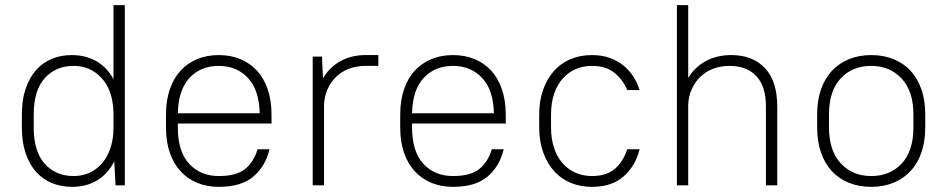

<svg xmlns="http://www.w3.org/2000/svg" viewBox="-20 -720 3680 746"><path d="M261 6Q217 6 181 -9Q145 -24 119.5 -53Q94 -82 79.5 -125Q65 -168 65 -225V-275Q65 -332 79.5 -375Q94 -418 119.5 -447Q145 -476 180.5 -491Q216 -506 259 -506Q312 -506 354 -482.5Q396 -459 421 -412V-700H465V0H429L424 -93Q399 -44 357 -19Q315 6 261 6ZM266 -36Q299 -36 327 -48.5Q355 -61 376 -85Q397 -109 409 -144.5Q421 -180 421 -225V-284Q418 -371 374 -417.5Q330 -464 266 -464Q197 -464 154 -416.5Q111 -369 111 -275V-225Q111 -131 154 -83.5Q197 -36 266 -36Z M830 6Q784 6 746.5 -9.5Q709 -25 682 -54Q655 -83 640 -126Q625 -169 625 -225V-275Q625 -330 640 -373.5Q655 -417 682 -446Q709 -475 746.5 -490.5Q784 -506 830 -506Q876 -506 913.5 -490.5Q951 -475 978 -446Q1005 -417 1020 -373.5Q1035 -330 1035 -275V-240H671V-225Q671 -131 715 -83.5Q759 -36 830 -36Q899 -36 932.5 -63.5Q966 -91 981 -140H1027Q1012 -75 965 -34.5Q918 6 830 6ZM830 -464Q760 -464 716.5 -417.5Q673 -371 671 -280H989Q987 -371 943 -417.5Q899 -464 830 -464Z M1195 -500H1231L1235 -415Q1259 -458 1302 -482Q1345 -506 1400 -506H1450V-464H1400Q1365 -464 1336 -453Q1307 -442 1286 -421.5Q1265 -401 1252.5 -373Q1240 -345 1239 -312V0H1195Z M1740 6Q1694 6 1656.5 -9.5Q1619 -25 1592 -54Q1565 -83 1550 -126Q1535 -169 1535 -225V-275Q1535 -330 1550 -373.5Q1565 -417 1592 -446Q1619 -475 1656.5 -490.5Q1694 -506 1740 -506Q1786 -506 1823.5 -490.5Q1861 -475 1888 -446Q1915 -417 1930 -373.5Q1945 -330 1945 -275V-240H1581V-225Q1581 -131 1625 -83.5Q1669 -36 1740 -36Q1809 -36 1842.5 -63.5Q1876 -91 1891 -140H1937Q1922 -75 1875 -34.5Q1828 6 1740 6ZM1740 -464Q1670 -464 1626.5 -417.5Q1583 -371 1581 -280H1899Q1897 -371 1853 -417.5Q1809 -464 1740 -464Z M2280 6Q2235 6 2197.5 -9.5Q2160 -25 2133 -55Q2106 -85 2090.5 -128Q2075 -171 2075 -225V-275Q2075 -329 2090.5 -372Q2106 -415 2133 -445Q2160 -475 2197.5 -490.5Q2235 -506 2280 -506Q2318 -506 2349 -495Q2380 -484 2403 -465Q2426 -446 2441.5 -421.5Q2457 -397 2465 -370H2417Q2402 -408 2368.5 -436Q2335 -464 2280 -464Q2246 -464 2217 -451.5Q2188 -439 2166.5 -415Q2145 -391 2133 -355.5Q2121 -320 2121 -275V-225Q2121 -180 2133 -144.5Q2145 -109 2166.5 -85Q2188 -61 2217 -48.5Q2246 -36 2280 -36Q2337 -36 2369.5 -64.5Q2402 -93 2417 -140H2465Q2450 -77 2404 -35.5Q2358 6 2280 6Z M2610 -700H2654V-417Q2679 -459 2722 -482.5Q2765 -506 2822 -506Q2904 -506 2952 -455.5Q3000 -405 3000 -305V0H2956V-305Q2956 -385 2918.5 -424.5Q2881 -464 2815 -464Q2780 -464 2751 -453Q2722 -442 2701 -421.5Q2680 -401 2667.5 -373Q2655 -345 2654 -312V0H2610Z M3365 6Q3318 6 3279 -9.5Q3240 -25 3212.5 -54.5Q3185 -84 3170 -127Q3155 -170 3155 -225V-275Q3155 -330 3170 -373Q3185 -416 3213 -445.5Q3241 -475 3279.5 -490.5Q3318 -506 3365 -506Q3412 -506 3451 -490.5Q3490 -475 3517.5 -445.5Q3545 -416 3560 -373Q3575 -330 3575 -275V-225Q3575 -170 3560 -127Q3545 -84 3517 -54.5Q3489 -25 3450.5 -9.5Q3412 6 3365 6ZM3365 -36Q3438 -36 3483.5 -84.5Q3529 -133 3529 -225V-275Q3529 -366 3483 -415Q3437 -464 3365 -464Q3292 -464 3246.5 -415.5Q3201 -367 3201 -275V-225Q3201 -134 3247 -85Q3293 -36 3365 -36Z"/></svg>

Font: PT Root UI Web Light
Style: Regular
Weight: 300
Designer: Vitaly Kuzmin
Foundry: ParaType Ltd.
Version: Version 1.000W